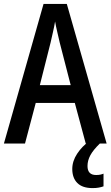

<svg xmlns="http://www.w3.org/2000/svg" viewBox="-20 -735 566 983"><path d="M419 0 363 -208H163L108 0H0L203 -715H322L526 0ZM286 -516Q280 -542 273 -572Q266 -602 262 -625Q258 -600 251 -570Q244 -540 239 -517L184 -299H342ZM428 115Q428 161 472 161Q485 161 494 159Q503 157 510 154V219Q499 223 485.5 225.5Q472 228 454 228Q402 228 376 202Q350 176 350 130Q350 90 375 52Q400 14 438 -13L491 0Q457 33 442.5 60Q428 87 428 115Z"/></svg>

Font: Noto Sans Gurmukhi Condensed Medium
Style: Regular
Weight: 500
Width: 3
Designer: Jelle Bosma - Monotype Design Team
Foundry: Monotype Imaging Inc.
Version: Version 2.004; ttfautohint (v1.8.4.7-5d5b)